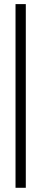

<svg xmlns="http://www.w3.org/2000/svg" viewBox="-20 -704 200 930"><path d="M105 205.6H55.2V-684.1H105Z"/></svg>

Font: Montez
Style: Regular
Weight: 400
Designer: Astigmatic (AOETI)
Foundry: Astigmatic (AOETI)
Version: Version 1.001